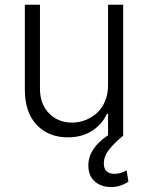

<svg xmlns="http://www.w3.org/2000/svg" viewBox="-20 -565 617 800"><path d="M430.2 -208.5V-545.4H493.2V-0.5L493.7 0Q454.1 32.7 433.3 59.8Q412.6 86.9 412.6 116.2Q412.6 159.2 457.5 159.2Q484.4 159.2 507.3 144.5L515.1 191.9Q481.4 214.4 443.4 214.4Q400.9 214.4 374.5 190.7Q348.1 167 348.1 124Q348.1 53.7 430.2 -1.5V-90.3H425.3Q405.3 -46.4 363 -19.5Q320.8 7.3 262.7 7.3Q181.6 7.3 132.6 -44.9Q83.5 -97.2 83.5 -191.9V-545.4H146.5V-195.8Q146.5 -132.3 183.8 -93.3Q221.2 -54.2 280.8 -54.2Q309.1 -54.2 335.4 -64.5Q361.8 -74.7 383.1 -93.5Q404.3 -112.3 417.2 -142.3Q430.2 -172.4 430.2 -208.5Z"/></svg>

Font: Interop Light
Style: Regular
Weight: 300
Designer: Rasmus Andersson, Google, Jang Haemin
Foundry: jhaemin
Version: Version 1.007